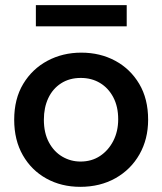

<svg xmlns="http://www.w3.org/2000/svg" viewBox="-20 -712 629 744"><path d="M291 12Q218 12 160 -20Q102 -52 68.5 -110.5Q35 -169 35 -248Q35 -329 70 -387Q105 -445 164 -476.5Q223 -508 295 -508Q368 -508 426.5 -476.5Q485 -445 519.5 -387Q554 -329 554 -248Q554 -173 520.5 -114Q487 -55 427.5 -21.5Q368 12 291 12ZM292 -86Q335 -86 367.5 -107.5Q400 -129 419 -166Q438 -203 438 -250Q438 -299 419 -335Q400 -371 367.5 -390.5Q335 -410 293 -410Q249 -410 216.5 -389Q184 -368 167 -331.5Q150 -295 150 -248Q150 -197 169.5 -160.5Q189 -124 221.5 -105Q254 -86 292 -86ZM119 -610V-692H471V-610Z"/></svg>

Font: Rethink Sans SemiBold
Style: Regular
Weight: 600
Designer: The Rethink Sans project authors (Hans Thiessen). DM Sans designed by Colophon Foundry.
Foundry: Rethink Communications LLC
Version: Version 1.001